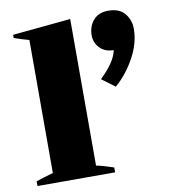

<svg xmlns="http://www.w3.org/2000/svg" viewBox="-80 -780 764 850"><g transform="rotate(-10 302.0 -355.0)"><path d="M379 -417Q447 -482 457 -534Q418 -534 395 -558Q372 -582 372 -615Q372 -655 395.5 -682.5Q419 -710 463 -710Q513 -710 537 -680.5Q561 -651 561 -612Q561 -548 525.5 -483Q490 -418 438 -373ZM20 -21Q44 -30 97 -45V-643Q65 -651 30 -664V-678L291 -703V-44Q319 -39 369 -22V0H20Z"/></g></svg>

Font: Trirong Black
Style: Regular
Weight: 900
Designer: Katatrad Team
Foundry: CadsonDemak
Version: Version 1.001